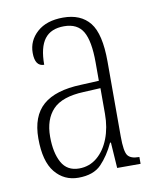

<svg xmlns="http://www.w3.org/2000/svg" viewBox="-68 -598 547 662"><g transform="rotate(-10 205.5 -266.5)"><path d="M154 10Q104 10 72.5 -28.5Q41 -67 41 -147Q41 -225 84.5 -263Q128 -301 218 -304L281 -307V-371Q281 -446 261.5 -479.5Q242 -513 195 -513Q149 -513 127 -484Q105 -455 105 -394Q73 -394 73 -441Q73 -484 106 -513.5Q139 -543 197 -543Q259 -543 290.5 -503.5Q322 -464 322 -367V-105Q322 -52 332.5 -38Q343 -24 371 -24H373V0H291L285 -90H282Q262 -47 234.5 -18.5Q207 10 154 10ZM162 -21Q198 -21 225 -43.5Q252 -66 267 -104.5Q282 -143 282 -191V-281L223 -278Q147 -275 114.5 -241Q82 -207 82 -146Q82 -90 101 -55.5Q120 -21 162 -21Z"/></g></svg>

Font: Noto Serif Tamil ExtraCondensed ExtraLight
Style: Italic
Weight: 200
Width: 2
Italic angle: -12°
Designer: Indian Type Foundry, Tom Grace, and the Monotype Design Team
Foundry: Monotype Imaging Inc.
Version: Version 2.003; ttfautohint (v1.8.4.7-5d5b)